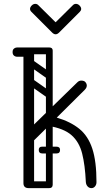

<svg xmlns="http://www.w3.org/2000/svg" viewBox="-20 -971 558 991"><path d="M452 0Q440 0 432 -9Q424 -18 423 -32Q419 -119 404 -178.5Q389 -238 349.5 -273Q310 -308 231 -321L151 -242L106 -280L379 -546Q388 -555 399 -555Q415 -555 421.5 -546.5Q428 -538 428 -531Q428 -523 425 -517.5Q422 -512 417 -507L273 -364Q344 -343 389.5 -306Q435 -269 456.5 -203.5Q478 -138 478 -31Q478 -18 470.5 -9Q463 0 452 0ZM128 0Q101 0 101 -26V-700Q101 -726 128 -726Q156 -726 156 -700V-26Q156 0 128 0ZM155 -702Q153 -689 146 -685Q142 -678 121 -678H70Q58 -678 51 -685Q45 -691 45 -702Q45 -714 51 -719Q58 -726 70 -726H121Q132 -726 138 -724.5Q144 -723 145 -721Q149 -717 152 -712Q155 -707 155 -702ZM112 -708Q112 -726 130 -726H233Q251 -726 251 -708Q251 -691 232 -691H129Q112 -691 112 -708ZM112 -17Q112 -35 130 -35H233Q251 -35 251 -17Q251 0 232 0H129Q112 0 112 -17ZM127 -558Q137 -571 150 -562L244 -496Q258 -487 247 -471Q237 -458 224 -467L130 -533Q125 -537 123.5 -544Q122 -551 127 -558ZM127 -656Q137 -669 150 -660L244 -594Q258 -585 247 -569Q237 -556 224 -565L130 -631Q125 -635 123.5 -642Q122 -649 127 -656ZM234 -360Q217 -360 217 -377V-709Q217 -726 234 -726Q252 -726 252 -710V-378Q252 -360 234 -360ZM138 -360Q121 -360 121 -377V-709Q121 -726 138 -726Q156 -726 156 -710V-378Q156 -360 138 -360ZM234 0Q217 0 217 -17V-381Q217 -399 234 -399Q252 -399 252 -382V-18Q252 0 234 0ZM180 -197Q180 -214 197 -214H271Q290 -214 290 -197Q290 -179 272 -179H198Q180 -179 180 -197ZM180 -197Q180 -214 197 -214H271Q290 -214 290 -197Q290 -179 272 -179H198Q180 -179 180 -197ZM177 -945 267 -856 357 -945Q363 -951 372 -951Q382 -951 390 -943Q399 -934 399 -925Q399 -917 392 -910L285 -803Q276 -794 267 -794Q258 -794 249 -803L142 -910Q135 -917 135 -925Q135 -934 144 -943Q152 -951 162 -951Q171 -951 177 -945Z"/></svg>

Font: Agu Display Uzo
Style: Regular
Weight: 400
Designer: Oluwaseun Badejo
Version: Version 1.103